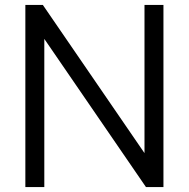

<svg xmlns="http://www.w3.org/2000/svg" viewBox="-20 -760 767 780"><path d="M83 0V-740H154L567 -138V-740H644V0H573L160 -602V0Z"/></svg>

Font: Be Vietnam Pro Light
Style: Regular
Weight: 300
Designer: Lam Bao, Tony Le, Vietanh Nguyen
Foundry: Yellow Type Foundry
Version: Version 1.002; ttfautohint (v1.8.3)